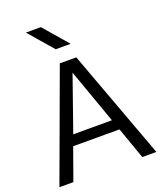

<svg xmlns="http://www.w3.org/2000/svg" viewBox="-174 -1103 1016 1204"><g transform="rotate(-20 334.5 -501.5)"><path d="M285 -831 145 -993H245L385 -831ZM489 -222H180L104 -10H11L279 -739H389L658 -10H564ZM464 -292 334 -657 206 -292Z"/></g></svg>

Font: Kakao Big Sans
Style: Regular
Weight: 400
Designer: Park Young-rak; Lee Sang-min; Kim Jung-jin; Min Bon; Park Min-gyu;
Foundry: Kakao Corporation
Version: Version 2.003